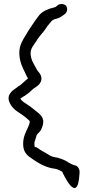

<svg xmlns="http://www.w3.org/2000/svg" viewBox="-20 -737 434 954"><path d="M152 -12C151 -15 151 -19 151 -22C151 -26 151 -30 152 -33L156 -45L162 -65C166 -74 181 -82 186 -97C191 -107 195 -121 195 -133C195 -154 179 -170 164 -181C150 -192 135 -205 121 -214C105 -225 89 -233 81 -247C87 -252 96 -257 101 -260H102L103 -261C117 -270 133 -284 147 -297C163 -307 186 -321 186 -347C186 -358 181 -369 172 -379L164 -389V-390C148 -420 132 -440 132 -474C132 -490 140 -503 149 -516L164 -538V-539C168 -545 173 -552 178 -558L198 -582C201 -585 216 -608 216 -608L237 -633C243 -640 255 -643 267 -646C282 -651 292 -660 302 -667C317 -679 316 -699 307 -710C299 -717 283 -720 269 -713C263 -707 257 -702 250 -700H249C219 -693 193 -682 176 -663C155 -637 138 -609 122 -586L109 -564C95 -542 76 -513 76 -476C76 -429 93 -400 108 -369C110 -364 112 -358 119 -348C117 -345 113 -342 108 -338C96 -328 83 -314 73 -309H72C61 -298 44 -292 32 -275C6 -242 40 -203 59 -188C79 -173 104 -159 122 -141C124 -139 127 -136 128 -134C128 -125 123 -112 119 -104C108 -80 95 -57 95 -22C95 22 117 37 144 55C171 73 205 96 256 102C266 104 279 110 289 116C291 120 366 290 375 126C378 107 369 89 354 85C340 82 329 75 316 68V67C302 59 286 52 270 48L269 47C249 44 235 42 219 30C198 18 179 8 162 -5C152 -7 152 -6 152 -8Z"/></svg>

Font: Stray Cat
Style: BdExt
Weight: 700
Version: Version 1.0